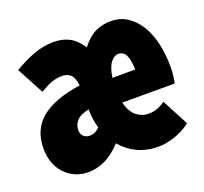

<svg xmlns="http://www.w3.org/2000/svg" viewBox="-97 -624 794 749"><g transform="rotate(-20 300.0 -250.0)"><path d="M150 12Q120 12 95.5 1Q71 -10 53 -29.5Q35 -49 25.5 -75.5Q16 -102 16 -134Q16 -213 70 -257.5Q124 -302 233 -318Q228 -354 214 -365Q200 -376 182 -376Q156 -376 135.5 -368Q115 -360 88 -344L28 -456Q73 -483 113.5 -497.5Q154 -512 194 -512Q230 -512 258 -498Q286 -484 310 -448Q338 -484 367.5 -498Q397 -512 432 -512Q471 -512 500.5 -492.5Q530 -473 550.5 -439.5Q571 -406 581 -361Q591 -316 591 -266Q591 -243 588.5 -225Q586 -207 584 -198H366Q376 -158 398.5 -140Q421 -122 448 -122Q465 -122 481.5 -127Q498 -132 518 -146L576 -36Q546 -12 508.5 0Q471 12 442 12Q392 12 353.5 -6.5Q315 -25 289 -57Q251 -18 217.5 -3Q184 12 150 12ZM204 -120Q212 -120 221.5 -123Q231 -126 245 -139Q234 -177 234 -214V-218Q196 -210 182 -193Q168 -176 168 -156Q168 -138 178.5 -129Q189 -120 204 -120ZM416 -382Q400 -382 385 -364Q370 -346 363 -302H458Q456 -347 446 -364.5Q436 -382 416 -382Z"/></g></svg>

Font: Source Code Pro Black
Style: Regular
Weight: 900
Monospace: yes
Designer: Paul D. Hunt, Teo Tuominen
Foundry: Adobe Systems Incorporated
Version: Version 2.030;PS 1.000;hotconv 16.6.51;makeotf.lib2.5.65220